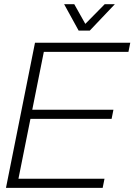

<svg xmlns="http://www.w3.org/2000/svg" viewBox="-20 -904 649 924"><path d="M606.9 -698.2 598.1 -654.3H190.9L135.3 -376H525.9L517.1 -332H126.5L68.8 -43.9H482.9L474.1 0H8.8L148.4 -698.2ZM288.6 -883.8H337.4L390.6 -789.1L483.9 -883.8H532.7L412.1 -756.8H358.4Z"/></svg>

Font: Sansation Light
Style: Light Italic
Weight: 300
Designer: Bernd Montag
Version: Version 1.301